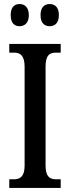

<svg xmlns="http://www.w3.org/2000/svg" viewBox="-20 -932 346 952"><path d="M227 -802C250 -802 272 -816 272 -857C272 -898 250 -912 227 -912C202 -912 181 -898 181 -857C181 -816 202 -802 227 -802ZM77 -802C100 -802 123 -816 123 -857C123 -898 100 -912 77 -912C53 -912 33 -898 33 -857C33 -816 53 -802 77 -802ZM26 0H281V-43H258C227 -43 206 -56 206 -111V-602C206 -659 226 -671 258 -671H281V-714H26V-671H49C78 -671 102 -659 102 -602V-110C102 -55 78 -43 49 -43H26Z"/></svg>

Font: Noto Serif Khmer ExtraCondensed Medium
Style: Regular
Weight: 500
Width: 2
Designer: Danh Hong and the Monotype Design Team
Foundry: Monotype Imaging Inc.
Version: Version 2.004